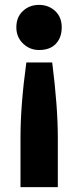

<svg xmlns="http://www.w3.org/2000/svg" viewBox="-20 -568 321 787"><path d="M217 -4V199H64V-4Q64 -137 88 -312H106H175H194Q217 -130 217 -4ZM140 -363Q102 -363 74.5 -389.5Q47 -416 47 -456Q47 -498 74 -523Q101 -548 140 -548Q179 -548 206 -523Q233 -498 233 -456Q233 -414 209 -388.5Q185 -363 140 -363Z"/></svg>

Font: Repo
Style: Bold
Weight: 700
Designer: Stefan Peev
Foundry: Context Ltd
Version: Version 001.000